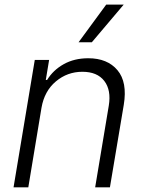

<svg xmlns="http://www.w3.org/2000/svg" viewBox="-20 -802 620 822"><path d="M157.7 -340.9 101.2 0H38L128.9 -545.5H190.3L176.1 -459.9H181.8Q207.4 -501.8 252.7 -527.2Q297.9 -552.6 358 -552.6Q440 -552.6 483 -501.4Q525.9 -450.3 509.9 -353.3L450.6 0H387.4L445.7 -349.4Q456.7 -416.2 426.5 -455.4Q396.3 -494.7 332.7 -494.7Q268.5 -494.7 219.3 -453.5Q170.1 -412.3 157.7 -340.9ZM316.4 -621.1 434.7 -782.3H509.6L373.2 -621.1Z"/></svg>

Font: Inter UI Light
Style: Italic
Weight: 300
Italic angle: 9.39999°
Designer: Rasmus Andersson
Foundry: rsms
Version: 3.2;8d6f07862